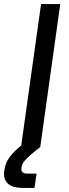

<svg xmlns="http://www.w3.org/2000/svg" viewBox="-47 -720 337 940"><path d="M67 200Q12 200 -10 177.5Q-32 155 -26 115Q-24 103 -20.5 90Q-17 77 -8.5 62.5Q0 48 15.5 30.5Q31 13 57 -8L154 -700H248L150 0Q120 23 102 39Q84 55 74.5 66Q65 77 62 85.5Q59 94 58 102Q54 130 87 130H132L122 200Z"/></svg>

Font: Retni Sans Medium
Style: Italic
Weight: 500
Italic angle: -8°
Designer: Vitaly Kuzmin
Foundry: ParaType Ltd.
Version: Version 1.00;June 10, 2019;FontCreator 11.5.0.2425 64-bit; t